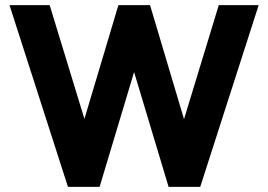

<svg xmlns="http://www.w3.org/2000/svg" viewBox="-20 -726 1042 746"><path d="M244 0H367L501 -446L635 0H758L985 -706H830L695 -263L563 -706H440L308 -264L173 -706H17Z"/></svg>

Font: MV Cash
Style: Bold
Weight: 700
Designer: Rodrigo Fuenzalida
Foundry: fragTYPE
Version: Version 1.100;Glyphs 3.1.2 (3151)